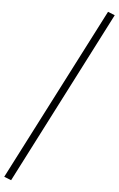

<svg xmlns="http://www.w3.org/2000/svg" viewBox="-156 -777 633 1020"><g transform="rotate(5 160.0 -267.0)"><path d="M-57 201 -95 186 378 -735 415 -720Z"/></g></svg>

Font: Piazzolla Light
Style: Italic
Weight: 300
Italic angle: -11.3°
Designer: Juan Pablo del Peral
Foundry: Huerta Tipografica
Version: Version 1.330